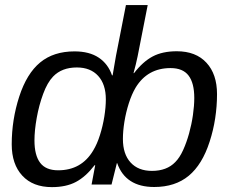

<svg xmlns="http://www.w3.org/2000/svg" viewBox="-20 -745 923 775"><path d="M856 -365.2Q856 -315.9 848.6 -267.8Q841.3 -219.7 826.2 -173.3Q796.4 -80.6 741.7 -35.4Q687 9.8 602.5 9.8Q544.4 9.8 507.1 -14.4Q469.7 -38.6 453.1 -86.4H451.7L430.2 0H349.6L364.3 -78.1H361.8Q326.2 -31.7 286.6 -10.7Q247.1 10.3 189.5 10.3Q112.8 10.3 70.1 -35.9Q27.3 -82 27.3 -162.6Q27.3 -261.2 57.6 -355Q87.9 -448.2 142.1 -492.9Q196.3 -537.6 280.8 -537.6Q340.8 -537.6 378.7 -512.2Q416.5 -486.8 432.1 -440.9H434.6Q438 -460.9 441.4 -480.7Q444.8 -500.5 448.2 -520Q458 -571.3 468.3 -622.3Q478.5 -673.3 488.3 -724.6H576.2L535.6 -518.1Q532.2 -502.9 528.3 -485.6Q524.4 -468.3 519 -449.7H521Q556.6 -496.1 596.2 -517.1Q635.7 -538.1 693.8 -538.1Q770.5 -538.1 813.2 -491.9Q856 -445.8 856 -365.2ZM214.8 -57.6Q308.6 -57.6 356 -137.2Q372.1 -163.6 383.5 -200Q395 -236.3 401.1 -274.4Q407.2 -312.5 407.2 -343.8Q407.2 -404.8 376.2 -438.7Q345.2 -472.7 290 -472.7Q229.5 -472.7 194.3 -436Q170.9 -411.6 154.1 -365.7Q137.2 -319.8 128.2 -269Q119.1 -218.3 119.1 -178.2Q119.1 -118.2 142.1 -87.9Q165 -57.6 214.8 -57.6ZM668.5 -470.2Q575.2 -470.2 527.3 -391.1Q511.7 -364.7 500 -328.1Q488.3 -291.5 482.2 -253.7Q476.1 -215.8 476.1 -184.1Q476.1 -123 507.1 -89.1Q538.1 -55.2 593.3 -55.2Q653.3 -55.2 687.5 -90.8Q705.1 -108.4 719 -138.9Q732.9 -169.4 743.2 -206.3Q753.4 -243.2 758.8 -280.8Q764.2 -318.4 764.2 -349.6Q764.2 -409.7 741.2 -439.9Q718.3 -470.2 668.5 -470.2Z"/></svg>

Font: Arimo
Style: Italic
Weight: 400
Italic angle: -12°
Designer: Steve Matteson
Foundry: Monotype Imaging Inc.
Version: Version 1.33